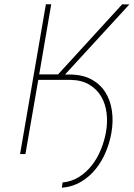

<svg xmlns="http://www.w3.org/2000/svg" viewBox="-20 -731 634 911"><path d="M288.6 -377.4H314Q373.5 -376.5 414.8 -353.8Q456.1 -331.1 480 -293Q503.9 -254.9 511 -205.3Q518.1 -155.8 508.8 -102.1Q501 -55.7 482.2 -10.5Q463.4 34.7 433.8 71.3Q404.3 107.9 364 131.8Q323.7 155.8 273.4 159.7L276.9 134.8Q321.3 130.4 356.2 107.9Q391.1 85.4 416.7 52.2Q442.4 19 458.7 -21.5Q475.1 -62 482.4 -102.1Q491.2 -149.4 485.8 -193.8Q480.5 -238.3 460 -273.2Q439.5 -308.1 403.3 -329.6Q367.2 -351.1 314 -352.1H161.6L100.6 0H75.2L197.8 -710.9H223.1L166 -377.9H255.4L559.6 -710.4L593.8 -710Z"/></svg>

Font: Roboto Mono Thin
Style: Italic
Weight: 250
Designer: Google
Version: Version 2.000985; 2015; ttfautohint (v1.3)